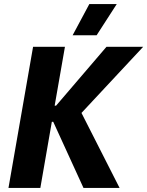

<svg xmlns="http://www.w3.org/2000/svg" viewBox="-20 -932 730 952"><path d="M394 0H573L384 -372L690 -700H508L258 -408H251L302 -700H144L22 0H180L237 -328H244ZM559 -912H423L340 -757H459Z"/></svg>

Font: Fixel Text 20240404
Style: Bold Italic
Weight: 700
Width: 4
Italic angle: -10°
Designer: AlfaBravo + MacPaw
Foundry: Kyrylo Tkachov, Marchela Mozhyna, Serhii Makarenko, Maria Weinstein, Zakhar Kryvoshyya
Version: Version 1.211;Glyphs 3.2 (3225)